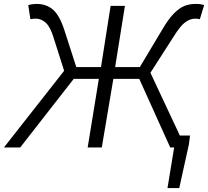

<svg xmlns="http://www.w3.org/2000/svg" viewBox="-61 -752 1061 979"><path d="M827 0H807L649 -350H517L458 0H386L443 -350H315L42 0H-41L266 -391L211 -564Q195 -615 172.5 -636Q150 -657 120 -657Q109 -657 94 -654L83 -726Q103 -732 125 -732Q176 -732 209.5 -702.5Q243 -673 267 -599L328 -410H454L503 -722H576L526 -410H652L765 -599Q797 -654 825 -682.5Q853 -711 879 -721.5Q905 -732 937 -732Q964 -732 980 -726L958 -654Q946 -657 935 -657Q909 -657 884 -639Q859 -621 824 -565L706 -381L856 -61H908L902 -15L853 207H793Z"/></svg>

Font: Nebula Sans Book
Style: Regular
Weight: 400
Italic angle: -9°
Designer: Paul D. Hunt for Adobe (as Source Sans)
Foundry: Nebula Entertainment & Broadcasting LLC
Version: Version 1.010